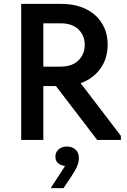

<svg xmlns="http://www.w3.org/2000/svg" viewBox="-20 -720 651 988"><path d="M296 -700Q350 -700 394 -685Q438 -670 469 -642.5Q500 -615 517 -576.5Q534 -538 534 -491Q534 -419 496.5 -367Q459 -315 395 -292L602 -21V0H480L268 -277H203V0H89V-700ZM290 -377Q351 -377 383.5 -409Q416 -441 416 -489Q416 -537 384 -568.5Q352 -600 291 -600H203V-377ZM315 134Q290 131 277.5 118.5Q265 106 265 86Q265 63 282 48.5Q299 34 324 34Q351 34 368.5 49.5Q386 65 386 96Q386 113 376 137Q366 161 343 194L307 248H241L315 134Z"/></svg>

Font: Tilda Sans Semibold
Style: Regular
Weight: 600
Designer: ParaType Ltd
Foundry: ParaType Ltd
Version: Version 1.009